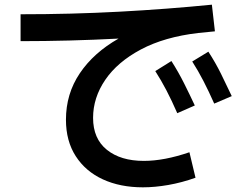

<svg xmlns="http://www.w3.org/2000/svg" viewBox="-20 -757 1040 821"><path d="M790 -106 816 3Q757 24 699.5 34Q642 44 591 44Q494 44 420 10Q346 -24 304 -89Q262 -154 262 -245Q262 -356 321.5 -444Q381 -532 487 -592Q275 -581 68 -581V-696Q286 -696 490.5 -707Q695 -718 886 -737L899 -623Q864 -620 828 -616Q683 -599 582.5 -545.5Q482 -492 430 -415.5Q378 -339 378 -253Q378 -164 437 -116.5Q496 -69 595 -69Q682 -69 790 -106ZM896 -314Q872 -368 849.5 -411.5Q827 -455 802 -494L871 -536Q901 -490 925 -441.5Q949 -393 971 -346ZM738 -273Q714 -328 691.5 -371Q669 -414 644 -453L713 -496Q743 -449 767 -401Q791 -353 813 -306Z"/></svg>

Font: Murecho Medium
Style: Regular
Weight: 500
Designer: Neil Summerour
Foundry: Positype
Version: Version 1.010; ttfautohint (v1.8.3)